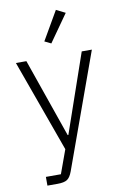

<svg xmlns="http://www.w3.org/2000/svg" viewBox="-104 -826 688 1083"><g transform="rotate(-10 240.5 -284.0)"><path d="M348 -742 238 -586 201 -604 296 -768ZM243 -61 399 -512H457L220 144Q208 177 190.5 188.5Q173 200 135 200H77V150H163L212 15L22 -512H82L239 -61Z"/></g></svg>

Font: IBM Plex Sans Light
Style: Regular
Weight: 300
Designer: Mike Abbink, Paul van der Laan, Pieter van Rosmalen
Foundry: Bold Monday
Version: Version 3.0